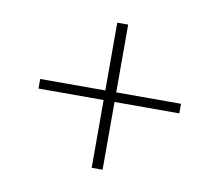

<svg xmlns="http://www.w3.org/2000/svg" viewBox="-57 -592 654 572"><g transform="rotate(10 270.0 -305.5)"><path d="M254 -86V-291H57V-320H254V-525H287V-320H483V-291H287V-86Z"/></g></svg>

Font: IBM Plex Sans Cond ExtLt
Style: Regular
Weight: 200
Width: 3
Designer: Mike Abbink, Paul van der Laan, Pieter van Rosmalen
Foundry: Bold Monday
Version: Version 1.3